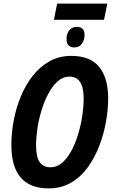

<svg xmlns="http://www.w3.org/2000/svg" viewBox="-20 -1035 634 1065"><path d="M279 -925 297 -1015H575L557 -925ZM392 -772Q372 -772 360.5 -783Q349 -794 349 -818Q349 -847 364 -866.5Q379 -886 406 -886Q426 -886 437.5 -875.5Q449 -865 449 -841Q449 -813 434.5 -792.5Q420 -772 392 -772ZM250 10Q43 10 43 -231Q43 -297 56 -366.5Q69 -436 95.5 -500Q122 -564 162 -615Q202 -666 255.5 -695.5Q309 -725 376 -725Q480 -725 530 -664Q580 -603 580 -489Q580 -428 568 -360Q556 -292 531 -226.5Q506 -161 467.5 -107.5Q429 -54 374.5 -22Q320 10 250 10ZM260 -107Q295 -107 323.5 -131Q352 -155 374.5 -196Q397 -237 412.5 -287.5Q428 -338 436 -390.5Q444 -443 444 -490Q444 -610 365 -610Q329 -610 300 -584Q271 -558 248.5 -516Q226 -474 210.5 -423.5Q195 -373 187.5 -322.5Q180 -272 180 -230Q180 -163 200.5 -135Q221 -107 260 -107Z"/></svg>

Font: Noto Sans Condensed
Style: Bold Italic
Weight: 700
Width: 3
Italic angle: -12°
Designer: Monotype Design Team
Foundry: Monotype Imaging Inc.
Version: Version 2.013; ttfautohint (v1.8.4.7-5d5b)